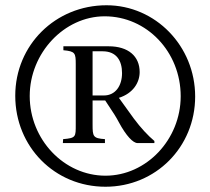

<svg xmlns="http://www.w3.org/2000/svg" viewBox="-20 -696 800 730"><path d="M567 -152V-160C543 -180 515 -210 489 -245L432 -324C486 -341 511 -382 511 -422C511 -482 468 -520 393 -520H221V-505C266 -501 268 -494 268 -452V-222C268 -176 269 -171 220 -167L219 -152H379V-167C334 -170 332 -177 332 -222V-314H380C418 -257 420 -253 432 -231C460 -179 486 -152 503 -152ZM332 -333V-501H370C424 -501 444 -464 444 -418C444 -370 419 -333 375 -333ZM722 -329C722 -521 571 -676 385 -676C191 -676 38 -525 38 -332C38 -138 188 14 381 14C572 14 722 -137 722 -329ZM667 -330C667 -166 537 -28 381 -28C224 -28 93 -165 93 -331C93 -494 224 -634 378 -634C538 -634 667 -499 667 -330Z"/></svg>

Font: STIXGeneral
Style: Regular
Weight: 400
Designer: MicroPress Inc., with final additions and corrections provided by Coen Hoffman, Elsevier (retired)
Version: Version 1.1.0